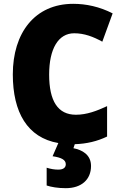

<svg xmlns="http://www.w3.org/2000/svg" viewBox="-20 -744 637 1004"><path d="M456 124C456 65 410 40 364 31L371 10C433 8 488 -5 540 -30V-189C486 -164 434 -144 377 -144C283 -144 237 -215 237 -354C237 -489 285 -570 368 -570C421 -570 468 -552 515 -526L569 -674C501 -709 430 -724 363 -724C162 -724 47 -572 47 -355C47 -157 123 -24 285 4L255 73C302 80 324 92 324 115C324 133 310 143 285 143C266 143 246 140 224 133V226C248 234 283 240 324 240C406 240 456 195 456 124Z"/></svg>

Font: Noto Sans Devanagari UI SemiCondensed Black
Style: Regular
Weight: 900
Width: 4
Designer: Jelle Bosma - Monotype Design Team
Foundry: Monotype Imaging Inc.
Version: Version 2.004